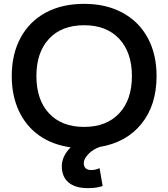

<svg xmlns="http://www.w3.org/2000/svg" viewBox="-20 -760 873 997"><path d="M301 103Q301 51 347 5Q252 -8 183.5 -56.5Q115 -105 78 -184Q41 -263 41 -365Q41 -479 87 -564Q133 -649 217.5 -694.5Q302 -740 417 -740Q531 -740 616 -694Q701 -648 747 -563.5Q793 -479 793 -365Q793 -214 714.5 -117Q636 -20 498 3Q461 16 438 41Q415 66 415 86Q415 123 454 123Q477 123 497 113L513 206Q481 217 436 217Q371 217 336 187.5Q301 158 301 103ZM417 -101Q533 -101 599 -171.5Q665 -242 665 -365Q665 -488 599 -558.5Q533 -629 417 -629Q300 -629 234.5 -558.5Q169 -488 169 -365Q169 -242 234.5 -171.5Q300 -101 417 -101Z"/></svg>

Font: Enso SemiBold
Style: Regular
Weight: 600
Designer: Coji Morishita
Foundry: UNDERFOREST DESIGN
Version: Version 1.000